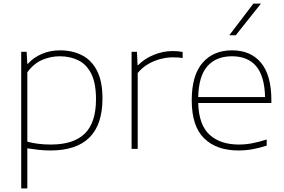

<svg xmlns="http://www.w3.org/2000/svg" viewBox="-20 -828 1582 1068"><path d="M98 220V-540H128L132 -473H135Q166.5 -508.5 213 -528.2Q259.5 -548 314 -548Q381 -548 434.5 -521.5Q488 -495 519 -436Q550 -377 550 -280Q550 9 261 9Q226 9 192.5 5.2Q159 1.5 132 -3V220ZM263 -24Q390 -24 452 -85.2Q514 -146.5 514 -276Q514 -365 488 -417.2Q462 -469.5 416.2 -492.2Q370.5 -515 312 -515Q262.5 -515 215.2 -495Q168 -475 132 -426V-40Q189.5 -24 263 -24Z M712 0V-540H742L745 -466H749Q783.5 -502 835.8 -523Q888 -544 939 -544Q955 -544 967.8 -543Q980.5 -542 996 -539V-505Q982.5 -507.5 968.8 -508.2Q955 -509 939 -509Q909.5 -509 874.2 -500.2Q839 -491.5 805.2 -472.2Q771.5 -453 746 -422V0Z M1306.5 9Q1184.5 9 1115.5 -58.5Q1046.5 -126 1046.5 -270Q1046.5 -409.5 1106.8 -478.8Q1167 -548 1270.5 -548Q1375 -548 1432.2 -478.5Q1489.5 -409 1489.5 -270V-255H1082.5Q1086 -133 1145.8 -78.5Q1205.5 -24 1308.5 -24Q1345.5 -24 1383.5 -31.2Q1421.5 -38.5 1463.5 -52V-18Q1422.5 -4.5 1384 2.2Q1345.5 9 1306.5 9ZM1270.5 -515Q1183 -515 1134.2 -460.5Q1085.5 -406 1082.5 -288H1454.5Q1451.5 -405 1404.8 -460Q1358 -515 1270.5 -515ZM1255.5 -632 1389.5 -808H1431.5L1291.5 -632Z"/></svg>

Font: Encode Sans Exp Th
Style: Regular
Weight: 100
Width: 7
Designer: Multiple Designers
Foundry: Impallari Type
Version: Version 3.002; ttfautohint (v1.8.3) -l 8 -r 50 -G 200 -x 14 